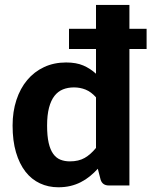

<svg xmlns="http://www.w3.org/2000/svg" viewBox="-20 -766 626 793"><path d="M265 -647H376.5V-745.5H514.5V-647H585.5V-563.5H514.5V0H429.5Q403 0 395.5 -24L384 -69Q368.5 -52 351.2 -38Q334 -24 314 -13.8Q294 -3.5 271 2Q248 7.5 221 7.5Q179.5 7.5 144.8 -8.8Q110 -25 85 -57.2Q60 -89.5 46 -137Q32 -184.5 32 -247.5Q32 -305 47.8 -353Q63.5 -401 92.5 -435.5Q121.5 -470 162.2 -489Q203 -508 253 -508Q295 -508 324 -495.5Q353 -483 376.5 -461.5V-563.5H265ZM268.5 -99.5Q305 -99.5 329.8 -113.8Q354.5 -128 376.5 -155V-364Q356.5 -386.5 333.8 -395.8Q311 -405 285.5 -405Q260.5 -405 240 -396.8Q219.5 -388.5 205 -370Q190.5 -351.5 182.5 -321.2Q174.5 -291 174.5 -247.5Q174.5 -204.5 181 -176Q187.5 -147.5 199.8 -130.5Q212 -113.5 229.5 -106.5Q247 -99.5 268.5 -99.5Z"/></svg>

Font: Lato Heavy
Style: Regular
Weight: 800
Designer: Lukasz Dziedzic
Foundry: tyPoland Lukasz Dziedzic
Version: Version 2.007; 2014-02-27